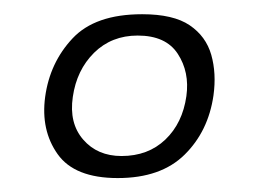

<svg xmlns="http://www.w3.org/2000/svg" viewBox="-20 -611 364 270"><path d="M145.6 -360.6Q84.8 -360.6 61 -394.3Q37.2 -427.9 43.5 -474.8Q50.1 -523 82 -557Q113.8 -591 179.9 -591Q223.8 -591 246.7 -575.5Q269.6 -560 277.1 -533.9Q284.5 -507.8 280.2 -476.8Q272.9 -426.3 239.6 -393.5Q206.3 -360.6 145.6 -360.6ZM150.9 -391.6Q188.3 -391.6 212.5 -414.7Q236.7 -437.8 242.1 -475.8Q246.8 -509.6 230 -535.3Q213.3 -561 173.6 -561Q136.9 -561 112.3 -536.8Q87.8 -512.5 82.4 -474.8Q76.9 -437.8 97 -414.7Q117 -391.6 150.9 -391.6Z"/></svg>

Font: Alumni Sans Thin
Style: Italic
Weight: 100
Italic angle: -8°
Designer: Robert E. Leuschke
Foundry: Robert E. Leuschke
Version: Version 1.016